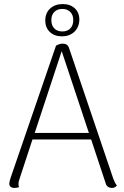

<svg xmlns="http://www.w3.org/2000/svg" viewBox="-20 -917 610 946"><path d="M556 -3Q546 9 532 9Q521 9 513 4Q505 -1 502 -10L429 -230H140L76 -35Q71 -20 71 -11Q71 1 74 5Q63 9 51 9Q39 9 32 3Q25 -3 26 -14Q26 -22 33 -43L256 -692Q273 -702 289 -702Q313 -702 320 -681L538 -37Q546 -15 556 -3ZM418 -262 284 -665 151 -262ZM371 -820Q370 -783 346.5 -760.5Q323 -738 285 -738Q248 -738 225.5 -759.5Q203 -781 203 -816Q203 -853 227 -875Q251 -897 289 -897Q326 -897 348.5 -876Q371 -855 371 -820ZM233 -818Q233 -792 247.5 -777Q262 -762 287 -762Q312 -762 326.5 -777Q341 -792 341 -818Q341 -843 326.5 -858Q312 -873 287 -873Q262 -873 247.5 -858Q233 -843 233 -818Z"/></svg>

Font: Arima Madurai ExtraLight
Style: Regular
Weight: 275
Designer: Joana Correia and Natanael Gama
Foundry: NDISCOVER
Version: Version 1.020